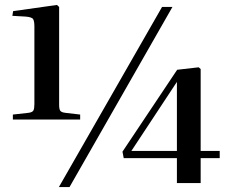

<svg xmlns="http://www.w3.org/2000/svg" viewBox="-20 -742 919 776"><path d="M32 -259V-279L95 -286Q111 -288 115 -295.5Q119 -303 119 -321V-635Q119 -656 114 -664.5Q109 -673 83 -675L30 -678L33 -697L210 -722L219 -714V-319Q219 -301 223.5 -294.5Q228 -288 244 -286L304 -279V-259ZM218 14 635 -714H677L261 14ZM695 -2V-103H480L475 -129L696 -460L783 -470L791 -463V-132H868V-103H791V-2ZM511 -132H695V-397V-411Z"/></svg>

Font: Literata 60pt Medium
Style: Regular
Weight: 500
Designer: Latin by Veronika Burian and Jose Scaglione. Greek by Irene Vlachou. Cyrillic by Vera Evstafieva.
Foundry: TypeTogether
Version: Version 3.103;gftools[0.9.29]